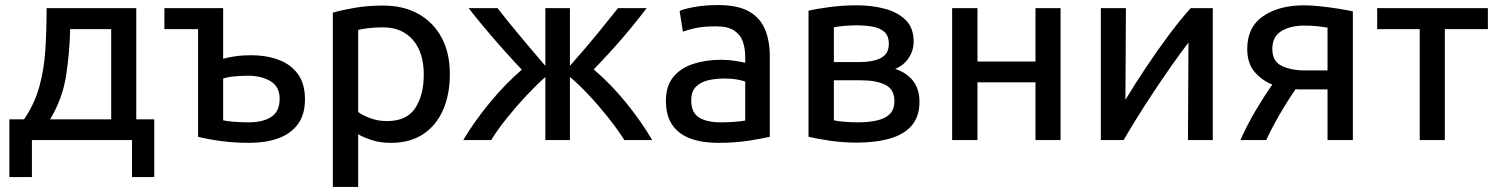

<svg xmlns="http://www.w3.org/2000/svg" viewBox="-20 -553 5911 758"><path d="M17 146V-82H75Q116 -142 135 -210Q154 -278 159 -355.5Q164 -433 164 -521H518V-82H589V146H501V0H106V146ZM178 -82H419V-438H257Q255 -346 241 -255Q227 -164 178 -82Z M965 11Q906 11 853.5 4Q801 -3 762 -13V-438H629V-521H861V-321Q877 -326 907 -330.5Q937 -335 972 -335Q1030 -335 1078.5 -317.5Q1127 -300 1155.5 -261.5Q1184 -223 1184 -161Q1184 -100 1155.5 -62Q1127 -24 1077.5 -6.5Q1028 11 965 11ZM961 -70Q1018 -70 1051 -91.5Q1084 -113 1084 -163Q1084 -211 1048 -232.5Q1012 -254 959 -254Q934 -254 906.5 -251.5Q879 -249 861 -243V-78Q873 -75 901 -72.5Q929 -70 961 -70Z M1294 185V-503Q1328 -513 1379.5 -522Q1431 -531 1493 -531Q1573 -531 1632 -498Q1691 -465 1723.5 -404.5Q1756 -344 1756 -260Q1756 -180 1729 -118.5Q1702 -57 1650 -23Q1598 11 1523 11Q1481 11 1447.5 0Q1414 -11 1394 -23V185ZM1508 -75Q1586 -75 1619.5 -126.5Q1653 -178 1653 -258Q1653 -346 1610 -395.5Q1567 -445 1492 -445Q1456 -445 1431.5 -441.5Q1407 -438 1394 -435V-111Q1409 -99 1440 -87Q1471 -75 1508 -75Z M1809 0Q1852 -73 1913.5 -147.5Q1975 -222 2040 -278Q2005 -315 1967 -357.5Q1929 -400 1893.5 -442.5Q1858 -485 1830 -521H1944Q1979 -476 2025.5 -420Q2072 -364 2133 -293V-521H2230V-293Q2292 -363 2338.5 -420Q2385 -477 2420 -521H2533Q2505 -484 2470.5 -442Q2436 -400 2398 -358Q2360 -316 2324 -279Q2394 -219 2453 -146Q2512 -73 2555 0H2445Q2417 -44 2379.5 -91Q2342 -138 2303 -179.5Q2264 -221 2230 -249V0H2133V-249Q2100 -220 2060 -177.5Q2020 -135 1982.5 -88.5Q1945 -42 1919 0Z M2814 11Q2754 11 2707.5 -5.5Q2661 -22 2635 -58.5Q2609 -95 2609 -155Q2609 -214 2638.5 -249.5Q2668 -285 2717.5 -301Q2767 -317 2828 -317Q2856 -317 2884 -312.5Q2912 -308 2922 -305V-329Q2922 -361 2913 -388Q2904 -415 2879 -432Q2854 -449 2807 -449Q2757 -449 2725.5 -442Q2694 -435 2676 -428L2663 -510Q2684 -519 2724.5 -526Q2765 -533 2816 -533Q2892 -533 2936.5 -508Q2981 -483 3000 -437.5Q3019 -392 3019 -333V-13Q2994 -7 2939 2Q2884 11 2814 11ZM2824 -70Q2855 -70 2880 -72Q2905 -74 2922 -77V-231Q2912 -235 2890.5 -239Q2869 -243 2838 -243Q2807 -243 2777.5 -236.5Q2748 -230 2728.5 -211.5Q2709 -193 2709 -157Q2709 -108 2740 -89Q2771 -70 2824 -70Z M3362 10Q3308 10 3256.5 2.5Q3205 -5 3172 -13V-511Q3203 -518 3254.5 -525Q3306 -532 3364 -532Q3422 -532 3473 -518.5Q3524 -505 3555.5 -474Q3587 -443 3587 -389Q3587 -353 3567 -323.5Q3547 -294 3514 -281Q3558 -267 3584 -234.5Q3610 -202 3610 -151Q3610 -93 3579.5 -57.5Q3549 -22 3493 -6Q3437 10 3362 10ZM3272 -308H3376Q3426 -308 3457.5 -324Q3489 -340 3489 -380Q3489 -412 3471 -427.5Q3453 -443 3424 -448Q3395 -453 3362 -453Q3337 -453 3310 -450.5Q3283 -448 3272 -445ZM3367 -70Q3407 -70 3440 -77Q3473 -84 3492 -102Q3511 -120 3511 -154Q3511 -201 3474.5 -218.5Q3438 -236 3381 -236H3272V-78Q3283 -75 3311.5 -72.5Q3340 -70 3367 -70Z M3739 0V-521H3839V-310H4068V-521H4167V0H4068V-228H3839V0Z M4326 0V-521H4425Q4425 -418 4424 -325.5Q4423 -233 4423 -159Q4458 -217 4502.5 -284Q4547 -351 4593.5 -413.5Q4640 -476 4681 -521H4768V0H4670Q4670 -106 4671 -206.5Q4672 -307 4672 -385Q4642 -346 4607.5 -297Q4573 -248 4537.5 -194.5Q4502 -141 4470.5 -90.5Q4439 -40 4416 0Z M4877 0Q4904 -61 4938.5 -119Q4973 -177 5003 -219Q4963 -235 4933.5 -268.5Q4904 -302 4904 -360Q4904 -446 4966.5 -489Q5029 -532 5128 -532Q5157 -532 5194 -528Q5231 -524 5265 -518.5Q5299 -513 5321 -508V0H5221V-200H5145Q5129 -200 5116 -200Q5103 -200 5095 -201Q5063 -155 5031.5 -100.5Q5000 -46 4979 0ZM5132 -275H5221V-444Q5211 -446 5186 -449Q5161 -452 5130 -452Q5074 -452 5038.5 -430Q5003 -408 5003 -360Q5003 -311 5040 -293Q5077 -275 5132 -275Z M5585 0V-438H5417V-521H5854V-438H5684V0Z"/></svg>

Font: Ubuntu Sans Medium
Style: Regular
Weight: 500
Designer: Dalton Maag Ltd
Foundry: Dalton Maag Ltd
Version: Version 1.006; ttfautohint (v1.8.4.7-5d5b)